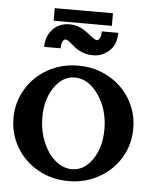

<svg xmlns="http://www.w3.org/2000/svg" viewBox="-52 -770 657 817"><g transform="rotate(5 276.0 -362.0)"><path d="M47.9 -120.4Q14.6 -176.8 14.6 -244.1Q14.6 -311.5 47.9 -367.9Q81.1 -424.3 139.9 -457.5Q198.7 -490.7 270.5 -490.7Q342.3 -490.7 401.1 -457.5Q460 -424.3 493.2 -367.9Q526.4 -311.5 526.4 -244.1Q526.4 -176.8 493.2 -120.4Q460 -64 401.1 -30.8Q342.3 2.4 270.5 2.4Q198.7 2.4 139.9 -30.8Q81.1 -64 47.9 -120.4ZM259.8 -439Q208 -439 172.4 -387Q136.7 -335 136.7 -259.3Q136.7 -203.1 156.5 -154.5Q176.3 -106 209.5 -77.6Q242.7 -49.3 280.8 -49.3Q333.5 -49.3 368.9 -101.6Q404.3 -153.8 404.3 -230Q404.3 -315.4 361.1 -377.2Q317.9 -439 259.8 -439ZM303.7 -627.9 304.2 -627.4Q330.1 -605.5 338.9 -605.5Q346.7 -605.5 351.8 -616Q356.9 -626.5 356.9 -644.5H427.2Q427.2 -593.8 397 -566.9Q366.7 -540 328.6 -540Q303.2 -540 281.5 -548.8Q259.8 -557.6 247.8 -568.4Q235.8 -579.1 224.6 -587.9Q213.4 -596.7 206.5 -596.7Q198.7 -596.7 193.6 -586.2Q188.5 -575.7 188.5 -557.6H118.2Q118.2 -592.3 134 -617.2Q149.9 -642.1 171.4 -652.3Q192.9 -662.6 216.8 -662.6Q235.4 -662.6 251.2 -657.7Q267.1 -652.8 275.4 -647.7Q283.7 -642.6 295.9 -633.3Q300.3 -629.9 303.7 -627.9ZM397.5 -725.6V-671.9H148.9V-725.6Z"/></g></svg>

Font: Flanker
Style: Bold
Weight: 700
Designer: Flanker
Foundry: Flanker
Version: Version 2.021